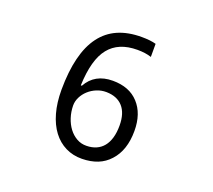

<svg xmlns="http://www.w3.org/2000/svg" viewBox="-159 -1072 1588 1429"><g transform="rotate(20 635.0 -357.0)"><path d="M620.1 42.5Q662.6 42 696 27.3Q729.5 12.7 752.7 -15.6Q775.9 -43.9 788.1 -85.9Q800.3 -127.9 800.3 -183.1Q800.3 -280.3 754.6 -331.5Q709 -382.8 624 -384.3Q583.5 -384.8 547.1 -369.6Q510.7 -354.5 483.4 -329.3Q456.1 -304.2 440.2 -272.2Q424.3 -240.2 424.3 -206.5Q424.8 -156.7 439.5 -111.3Q454.1 -65.9 480 -31.5Q505.9 2.9 541.7 23.2Q577.6 43.5 620.1 42.5ZM302.7 -286.1Q303.2 -432.1 330.1 -539.8Q356.9 -647.5 410.2 -718.5Q463.4 -789.6 543.2 -824.5Q623 -859.4 729.5 -859.4Q800.8 -859.4 844.2 -846.7V-743.2Q820.8 -751 793.2 -754.9Q765.6 -758.8 733.4 -758.8Q584 -758.8 509.3 -665.5Q434.1 -572.8 426.8 -366.2H435.1Q498 -480 640.1 -480Q771.5 -480 844.2 -400.4Q918 -320.8 918 -183.1Q918 -30.3 837.9 57.1Q797.9 101.6 743.9 122.8Q689.9 144 621.6 145Q549.8 146 490.7 116.7Q431.6 87.4 389.9 32Q348.1 -23.4 325.4 -103.8Q302.7 -184.1 302.7 -286.1Z"/></g></svg>

Font: AndroidEmojiRegular
Style: Regular
Weight: 400
Monospace: yes
Foundry: Monotype Imaging
Version: Version 1.01